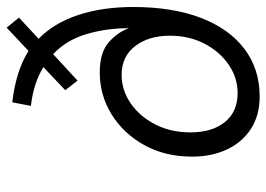

<svg xmlns="http://www.w3.org/2000/svg" viewBox="-129 -639 780 562"><g transform="rotate(-90 261.0 -358.0)"><path d="M259.5 12Q204 12 164.8 -13.5Q125.5 -39 104.5 -83.8Q83.5 -128.5 83.5 -185.5Q83.5 -264.5 117.2 -325.5Q151 -386.5 207 -421.2Q263 -456 330 -456Q388 -456 418 -429.8Q448 -403.5 459.5 -370.5Q459.5 -437 442 -495.5Q424.5 -554 383.5 -592.5L306 -521L278 -557L345.5 -621Q298.5 -650 232 -657.5L242.5 -712Q284.5 -707.5 323.2 -695.8Q362 -684 393 -664.5L461 -728.5L490.5 -692.5L428.5 -635Q475 -589.5 498.2 -518.8Q521.5 -448 521.5 -358Q521.5 -243 489.8 -160.2Q458 -77.5 399.2 -32.8Q340.5 12 259.5 12ZM269.5 -52.5Q315 -52.5 353.2 -79Q391.5 -105.5 414.5 -150.2Q437.5 -195 437.5 -250.5Q437.5 -312.5 407.2 -352.2Q377 -392 323 -392Q278.5 -392 240 -365.8Q201.5 -339.5 178 -294Q154.5 -248.5 154.5 -190.5Q154.5 -127.5 184.5 -90Q214.5 -52.5 269.5 -52.5Z"/></g></svg>

Font: Overpass Light
Style: Italic
Weight: 300
Italic angle: -10°
Designer: Delve Withrington, Dave Bailey, Thomas Jockin
Foundry: Delve Fonts LLC
Version: Version 4.000; ttfautohint (v1.8.3)